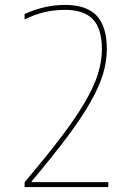

<svg xmlns="http://www.w3.org/2000/svg" viewBox="-20 -760 540 780"><path d="M80 -20Q170 -126 230.5 -206Q291 -286 327 -348.5Q363 -411 378.5 -461.5Q394 -512 394 -560Q394 -643 357.5 -681.5Q321 -720 244 -720Q157 -720 80 -681V-703Q161 -740 244 -740Q332 -740 373 -696Q414 -652 414 -560Q414 -511 398.5 -459.5Q383 -408 348 -346Q313 -284 254 -205Q195 -126 109 -24V-20H420V0H80Z"/></svg>

Font: M PLUS 1 Code Thin
Style: Regular
Weight: 250
Designer: Coji Morishita
Foundry: UNDERFOREST DESIGN
Version: Version 1.002